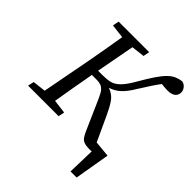

<svg xmlns="http://www.w3.org/2000/svg" viewBox="-234 -838 1177 1177"><g transform="rotate(45 354.5 -249.5)"><path d="M464 -53 385 -232Q372 -262 361 -282Q350 -302 333.5 -312.5Q317 -323 284 -323H245L243 -310Q231 -246 220 -181Q209 -116 198 -51L288 -40L280 0H15L24 -40L109 -50L168 -360Q192 -489 213 -618L122 -629L130 -670H395L387 -629L301 -619L254 -368H292Q329 -368 356.5 -374.5Q384 -381 410.5 -407Q437 -433 469 -489Q503 -548 528.5 -585.5Q554 -623 575.5 -644Q597 -665 618.5 -674.5Q640 -684 665 -687Q686 -682 697.5 -666.5Q709 -651 709 -634Q709 -611 692 -597Q675 -583 640 -583Q627 -583 613.5 -584.5Q600 -586 588 -587Q569 -562 550.5 -533.5Q532 -505 504 -461Q470 -404 440.5 -378Q411 -352 375 -341Q418 -325 440 -293Q462 -261 484 -213L559 -51L663 -41L624 188H571L576 9Q571 10 566.5 10Q562 10 557 10Q527 10 510 3.5Q493 -3 483.5 -17Q474 -31 464 -53Z"/></g></svg>

Font: Source Serif Pro
Style: Italic
Weight: 400
Italic angle: -12°
Designer: Frank Grießhammer
Foundry: Adobe Systems Incorporated
Version: Version 3.001;hotconv 1.0.111;makeotfexe 2.5.65597